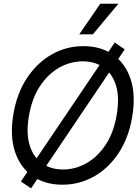

<svg xmlns="http://www.w3.org/2000/svg" viewBox="-20 -985 755 1035"><path d="M147.5 30.3 92.8 -6.8 598.6 -755.9 652.3 -718.8ZM316.4 10.7Q222.2 10.7 155.8 -35.4Q89.4 -81.5 61 -166.5Q32.7 -251.5 51.8 -367.7Q70.8 -481.9 125.5 -564.5Q180.2 -647 259 -691.7Q337.9 -736.3 429.7 -736.3Q523.9 -736.3 589.8 -689.9Q655.8 -643.6 684.1 -558.6Q712.4 -473.6 692.9 -356.9Q674.3 -243.2 619.9 -160.6Q565.4 -78.1 486.8 -33.7Q408.2 10.7 316.4 10.7ZM319.3 -71.3Q386.7 -71.3 447 -105.7Q507.3 -140.1 550.5 -206.3Q593.8 -272.5 609.4 -367.7Q625 -461.4 605 -525.1Q585 -588.9 538.1 -621.6Q491.2 -654.3 426.3 -654.3Q358.9 -654.3 298.3 -619.9Q237.8 -585.4 194.6 -519.3Q151.4 -453.1 135.3 -356.9Q120.1 -264.2 140.4 -200.4Q160.6 -136.7 207.8 -104Q254.9 -71.3 319.3 -71.3ZM407.2 -799.8 520.5 -964.8H618.2L480.5 -799.8Z"/></svg>

Font: Inter Tight
Style: Italic
Weight: 400
Italic angle: -9.39999°
Designer: Rasmus Andersson
Foundry: rsms
Version: Version 3.002